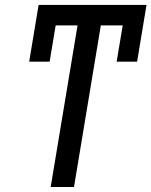

<svg xmlns="http://www.w3.org/2000/svg" viewBox="-20 -747 605 767"><path d="M565.3 -727.3H134.2L96.6 -500.7H178.3L202.4 -645.6H289.8L182.5 0H275.6L382.8 -645.6H470.2L446 -500.7H527.7Z"/></svg>

Font: Margiela Sans Text
Style: Italic
Weight: 400
Italic angle: -9.39999°
Designer: Stefan Endress, Andreas Faust
Version: Version 1.100;FEAKit 1.0